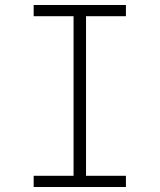

<svg xmlns="http://www.w3.org/2000/svg" viewBox="-20 -750 640 770"><path d="M115 0V-45H275V-685H115V-730H485V-685H325V-45H485V0Z"/></svg>

Font: M PLUS Code Latin Expanded Light
Style: Regular
Weight: 300
Width: 7
Designer: Coji Morishita
Foundry: UNDERFOREST DESIGN
Version: Version 1.002; ttfautohint (v1.8.3)